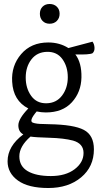

<svg xmlns="http://www.w3.org/2000/svg" viewBox="-20 -717 503 963"><path d="M198 -95 228 -94Q350 -92 400.5 -65.5Q451 -39 451 32Q451 119 387 172.5Q323 226 222.5 226Q122 226 70 188.5Q18 151 18 92Q18 16 97 -43Q72 -56 72 -88.5Q72 -121 122 -173Q46 -212 41 -307Q36 -387 86 -445.5Q136 -504 222 -504Q279 -504 323 -476L444 -508Q453 -496 454 -478Q455 -460 444 -450Q428 -442 358 -444Q390 -402 388.5 -328.5Q387 -255 340.5 -204Q294 -153 210 -153Q187 -153 164 -158Q124 -111 144 -102Q162 -95 198 -95ZM137.5 -419Q109 -382 109 -328Q109 -274 136.5 -236Q164 -198 213.5 -199Q263 -200 291.5 -238Q320 -276 320 -329.5Q320 -383 293 -420.5Q266 -458 216 -457Q166 -456 137.5 -419ZM399 50Q399 3 346 -12Q300 -24 228.5 -26Q157 -28 133 -32Q77 17 77 67Q77 117 119 141.5Q161 166 235 166Q309 166 354 132Q399 98 399 50ZM265 -612Q251 -598 229 -598Q207 -598 193.5 -612Q180 -626 180 -648Q180 -670 193.5 -683.5Q207 -697 229 -697Q251 -697 265 -683.5Q279 -670 279 -648Q279 -626 265 -612Z"/></svg>

Font: Karma
Style: Regular
Weight: 400
Designer: Joana Correia
Foundry: Indian Type Foundry
Version: Version 1.202;PS 1.0;hotconv 1.0.78;makeotf.lib2.5.61930; tt